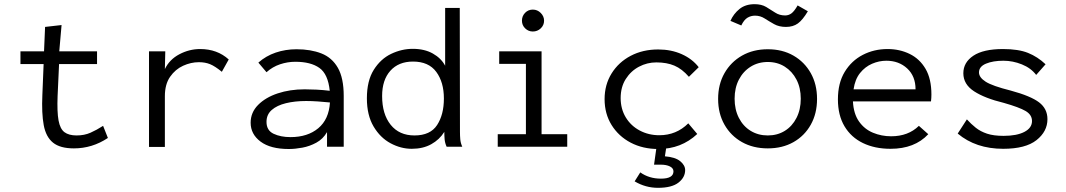

<svg xmlns="http://www.w3.org/2000/svg" viewBox="-20 -703 5107 920"><path d="M334 8Q268 8 234 -19.5Q200 -47 189.5 -103.5Q179 -160 183 -248L189 -396H78V-457H191L196 -574L275 -583L264 -457H445V-396H263L256 -243Q253 -167 260.5 -126Q268 -85 289 -69.5Q310 -54 347 -54Q384 -54 413.5 -67Q443 -80 474 -100L497 -42Q422 8 334 8Z M694 1V-457H772L770 -372Q792 -418 839.5 -443Q887 -468 939 -468Q1021 -468 1076 -418L1043 -359Q1010 -386 986.5 -395.5Q963 -405 933 -405Q895 -405 857.5 -388Q820 -371 795 -335Q770 -299 770 -242V1Z M1364 11Q1276 11 1228.5 -24.5Q1181 -60 1181 -115Q1181 -164 1216.5 -200Q1252 -236 1310.5 -255.5Q1369 -275 1440 -275Q1466 -275 1496.5 -273.5Q1527 -272 1560 -268Q1552 -348 1510.5 -377.5Q1469 -407 1395 -407Q1358 -407 1322 -395Q1286 -383 1257 -357L1218 -403Q1254 -435 1301 -451Q1348 -467 1401 -467Q1469 -467 1520 -447Q1571 -427 1599 -378Q1627 -329 1627 -243V0H1547V-70Q1528 -37 1496 -19.5Q1464 -2 1429 4.5Q1394 11 1364 11ZM1257 -119Q1257 -78 1291 -62Q1325 -46 1372 -46Q1454 -46 1505 -88.5Q1556 -131 1561 -212Q1533 -215 1502.5 -217Q1472 -219 1447 -219Q1393 -219 1350 -208.5Q1307 -198 1282 -176Q1257 -154 1257 -119Z M1953 10Q1901 10 1851.5 -16.5Q1802 -43 1770 -97Q1738 -151 1738 -232Q1738 -316 1771 -368.5Q1804 -421 1854.5 -445Q1905 -469 1958 -469Q2014 -469 2054 -446.5Q2094 -424 2113 -388V-665H2183L2184 -71Q2184 -53 2185.5 -35.5Q2187 -18 2195 0H2120Q2112 -18 2110.5 -35.5Q2109 -53 2109 -71Q2086 -34 2046.5 -12Q2007 10 1953 10ZM1966 -54Q2042 -54 2074.5 -104Q2107 -154 2107 -231Q2107 -309 2070.5 -358.5Q2034 -408 1959 -408Q1890 -408 1850.5 -364Q1811 -320 1811 -243Q1811 -156 1852 -105Q1893 -54 1966 -54Z M2365 0V-60H2500V-397H2372V-457H2575V-60H2698V0ZM2533 -552Q2512 -552 2496.5 -567Q2481 -582 2481 -604Q2481 -626 2496 -641.5Q2511 -657 2533 -657Q2555 -657 2571 -641Q2587 -625 2587 -604Q2587 -582 2571 -567Q2555 -552 2533 -552Z M3135 11Q3060 11 3002 -19.5Q2944 -50 2910.5 -104Q2877 -158 2877 -228Q2877 -297 2910.5 -351Q2944 -405 3002 -435.5Q3060 -466 3134 -466Q3196 -466 3246.5 -443.5Q3297 -421 3328 -381L3281 -335Q3248 -373 3211.5 -388.5Q3175 -404 3125 -404Q3081 -404 3042 -383.5Q3003 -363 2978.5 -324.5Q2954 -286 2954 -233Q2954 -181 2978.5 -140.5Q3003 -100 3045.5 -77.5Q3088 -55 3139 -55Q3221 -55 3278 -112L3321 -61Q3244 11 3135 11ZM3133 197Q3073 197 3021 166L3048 123Q3090 153 3147 153Q3207 153 3207 118Q3207 103 3190 94.5Q3173 86 3146 86H3114L3126 0H3173L3166 46Q3216 50 3239.5 69.5Q3263 89 3263 112Q3263 147 3231 172Q3199 197 3133 197Z M3659 8Q3589 8 3535.5 -22Q3482 -52 3451.5 -105.5Q3421 -159 3421 -229Q3421 -299 3451.5 -352.5Q3482 -406 3535.5 -436.5Q3589 -467 3659 -467Q3729 -467 3782 -436.5Q3835 -406 3865 -352.5Q3895 -299 3895 -229Q3895 -159 3865 -105.5Q3835 -52 3782 -22Q3729 8 3659 8ZM3659 -54Q3705 -54 3740.5 -76Q3776 -98 3796.5 -138Q3817 -178 3817 -230Q3817 -282 3796.5 -321.5Q3776 -361 3740.5 -383.5Q3705 -406 3659 -406Q3613 -406 3577 -383.5Q3541 -361 3520.5 -321.5Q3500 -282 3500 -230Q3500 -178 3520.5 -138Q3541 -98 3577 -76Q3613 -54 3659 -54ZM3802 -677 3851 -649Q3826 -607 3803 -590.5Q3780 -574 3746 -574Q3713 -574 3689 -587.5Q3665 -601 3644 -614.5Q3623 -628 3598 -628Q3578 -628 3561.5 -618Q3545 -608 3532 -581L3480 -603Q3495 -637 3523.5 -660Q3552 -683 3596 -683Q3629 -683 3651.5 -669.5Q3674 -656 3694.5 -642.5Q3715 -629 3742 -629Q3759 -629 3772.5 -639Q3786 -649 3802 -677Z M4247 10Q4172 10 4115 -17.5Q4058 -45 4026.5 -98Q3995 -151 3995 -227Q3995 -305 4027.5 -358.5Q4060 -412 4114 -440Q4168 -468 4233 -468Q4291 -468 4339 -444.5Q4387 -421 4415 -373Q4443 -325 4443 -250Q4443 -242 4442.5 -234Q4442 -226 4441 -217H4067Q4070 -158 4096 -121Q4122 -84 4163 -67Q4204 -50 4250 -50Q4332 -50 4383 -100L4428 -60Q4363 10 4247 10ZM4070 -275H4367Q4367 -338 4327 -375Q4287 -412 4227 -412Q4192 -412 4158.5 -397.5Q4125 -383 4101 -353Q4077 -323 4070 -275Z M4787 10Q4656 10 4569 -63L4613 -131Q4633 -109 4655.5 -91Q4678 -73 4709.5 -62.5Q4741 -52 4789 -52Q4852 -52 4888.5 -71Q4925 -90 4925 -123Q4925 -153 4894.5 -171Q4864 -189 4790 -210Q4699 -232 4647.5 -265.5Q4596 -299 4596 -352Q4596 -404 4644 -436Q4692 -468 4786 -468Q4860 -468 4906 -449.5Q4952 -431 4990 -395L4945 -344Q4920 -377 4876.5 -394.5Q4833 -412 4788 -412Q4738 -412 4704.5 -398Q4671 -384 4671 -356Q4671 -332 4703 -311.5Q4735 -291 4823 -269Q4919 -243 4959 -212.5Q4999 -182 4999 -132Q4999 -73 4946.5 -31.5Q4894 10 4787 10Z"/></svg>

Font: Inconsolata SemiExpanded Thin
Style: Regular
Weight: 100
Width: 6
Monospace: yes
Designer: Raph Levien, Cyreal, Brenton Simpson
Foundry: Raph Levien, Cyreal, Google
Version: Version 3.100; ttfautohint (v1.8.4.7-5d5b)